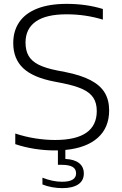

<svg xmlns="http://www.w3.org/2000/svg" viewBox="-20 -769 633 993"><path d="M318 6.5V53Q363.5 55 388.5 74.2Q413.5 93.5 413.5 128.5Q413.5 165.5 384.2 184.8Q355 204 302.5 204Q275.5 204 248.5 199Q221.5 194 199.5 185V150Q252.5 171 301 171Q373.5 171 373.5 127.5Q373.5 104.5 355 94Q336.5 83.5 300 83.5H279.5V9H263.5Q212 9 159.2 0.8Q106.5 -7.5 59 -23.5V-78.5Q110 -61.5 163 -53.2Q216 -45 264.5 -45Q480.5 -45 480.5 -195Q480.5 -236.5 462.5 -263.8Q444.5 -291 406 -308.5Q367.5 -326 302.5 -339L261.5 -347Q151 -368 99.8 -416.5Q48.5 -465 48.5 -546Q48.5 -609 79.5 -654.5Q110.5 -700 172.2 -724.5Q234 -749 325 -749Q426.5 -749 512 -722.5V-667.5Q422 -695 324.5 -695Q218 -695 165 -657.5Q112 -620 112 -549Q112 -507.5 128 -480Q144 -452.5 179.5 -434.5Q215 -416.5 276 -404.5L317.5 -396.5Q398.5 -380.5 448.5 -354.2Q498.5 -328 521.5 -289.8Q544.5 -251.5 544.5 -198Q544.5 -109 485.8 -56.5Q427 -4 318 6.5Z"/></svg>

Font: Encode Sans Expanded Light
Style: Regular
Weight: 300
Width: 7
Designer: Multiple Designers
Foundry: Impallari Type
Version: Version 2.000